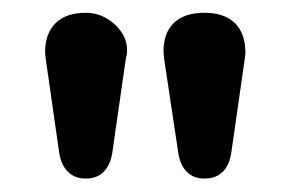

<svg xmlns="http://www.w3.org/2000/svg" viewBox="-20 -792 443 293"><path d="M229.5 -712.9Q229.5 -741.2 244.6 -756.3Q260.7 -772.5 292 -772.5Q322.8 -772.5 338.9 -756.3Q354.5 -740.7 354.5 -710.9V-710.4L353.5 -702.1L333 -559.1Q328.6 -529.8 307.6 -522Q300.3 -519.5 292 -519.5Q275.4 -519.5 265.1 -529.8Q254.9 -540 252 -559.1L230.5 -702.1L229.5 -712.4ZM48.8 -711.9Q48.8 -740.7 64.7 -756.6Q80.6 -772.5 111.3 -772.5Q137.2 -772.5 157.7 -752.4Q173.8 -735.4 173.8 -716.8Q173.8 -712.9 173.8 -710.9L171.9 -701.7L151.4 -559.1Q148.4 -540 138.2 -529.8Q127.9 -519.5 111.1 -519.5Q94.2 -519.5 83.7 -529.8Q73.2 -540 70.3 -559.1L49.8 -702.1L48.8 -711.4Z"/></svg>

Font: YuPearl-SemiBold
Style: SemiBold
Weight: 600
Designer: Max Yao
Foundry: Max-Everyday
Version: Version 1.011; ttfautohint (v1.8.3)